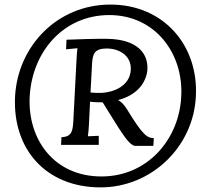

<svg xmlns="http://www.w3.org/2000/svg" viewBox="-20 -770 916 840"><path d="M462.9 -750C231.9 -750 58.1 -569.8 45.9 -348.1C34.2 -116.2 182.1 49.8 419.9 49.8C642.1 49.8 826.2 -127 836.9 -348.1C849.1 -569.8 697.3 -750 462.9 -750ZM458 -704.1C659.2 -704.1 783.2 -536.1 772.9 -348.1C764.2 -161.1 626 2 423.8 2C215.8 2 100.1 -161.1 109.9 -348.1C121.1 -545.9 259.3 -704.1 458 -704.1ZM269 -554.2 318.8 -559.1C316.9 -545.9 315.9 -528.8 314.9 -511.2L301.3 -250C298.8 -203.1 297.9 -170.9 249 -169.9L247.1 -136.2H412.1V-175.8L364.3 -173.8C366.2 -186 368.2 -202.1 369.1 -225.1L374 -325.2C385.3 -323.2 416 -321.8 429.2 -322.3C447.8 -293 472.2 -252.4 498 -211.9C527.8 -166 548.8 -137.2 568.8 -131.8H650.9L652.8 -166C624 -166 605 -178.2 536.1 -291C521.5 -314.5 508.8 -326.2 497.6 -331.5V-332.5C593.3 -357.9 622.6 -422.9 625 -467.8C627.9 -537.1 580.1 -597.2 452.1 -600.1C400.9 -601.1 319.8 -598.1 271 -596.2ZM376 -365.2 381.8 -473.1C384.3 -521 384.3 -552.7 433.1 -557.1C495.1 -563 555.7 -529.8 552.2 -464.8C548.3 -391.1 473.1 -366.2 426.3 -363.8C409.2 -362.8 393.1 -363.8 377 -365.2Z"/></svg>

Font: Lora Italic
Style: Regular
Weight: 400
Italic angle: -3°
Designer: Olga Karpushina, Alexei Vanyashin
Foundry: Cyreal
Version: Version 1.011;PS 001.011;hotconv 1.0.70;makeotf.lib2.5.58329